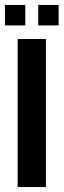

<svg xmlns="http://www.w3.org/2000/svg" viewBox="-20 -758 258 778"><path d="M51.5 0V-600H166V0ZM135 -655V-738H217.5V-655ZM0 -655V-738H82.5V-655Z"/></svg>

Font: Big Shoulders Text Thin
Style: Bold
Weight: 700
Version: Version 2.002